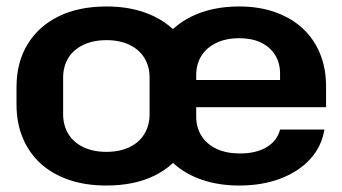

<svg xmlns="http://www.w3.org/2000/svg" viewBox="-20 -563 1057 593"><path d="M308 10Q244 10 193 -7.5Q142 -25 106 -57.5Q70 -90 50.5 -136.5Q31 -183 31 -240V-294Q31 -370 65 -426Q99 -482 161 -512.5Q223 -543 309 -543Q373 -543 424 -525.5Q475 -508 511.5 -475.5Q548 -443 567 -397Q586 -351 586 -294V-240Q586 -163 552.5 -107Q519 -51 457 -20.5Q395 10 308 10ZM308 -94Q350 -94 380 -108.5Q410 -123 426 -149.5Q442 -176 442 -210V-323Q442 -358 426 -384Q410 -410 380 -424.5Q350 -439 309 -439Q268 -439 237.5 -424.5Q207 -410 191 -384Q175 -358 175 -323V-210Q175 -176 191 -149.5Q207 -123 237.5 -108.5Q268 -94 308 -94ZM719 10Q656 10 604.5 -7.5Q553 -25 517 -57.5Q481 -90 461.5 -136Q442 -182 442 -240V-294Q442 -371 476 -426.5Q510 -482 572.5 -512.5Q635 -543 719 -543Q780 -543 829.5 -525.5Q879 -508 914 -476Q949 -444 968 -398.5Q987 -353 987 -297V-232H563V-316H858L845 -300V-335Q845 -369 829.5 -393.5Q814 -418 786 -431.5Q758 -445 719 -445Q678 -445 648 -430.5Q618 -416 602 -390.5Q586 -365 586 -331V-203Q586 -169 602.5 -143Q619 -117 649.5 -103Q680 -89 721 -89Q771 -89 803.5 -108.5Q836 -128 845 -163H982Q973 -109 937 -70.5Q901 -32 845 -11Q789 10 719 10Z"/></svg>

Font: Hubot Sans Condensed ExtraLight SemiBold
Style: Regular
Weight: 600
Version: Version 2.000